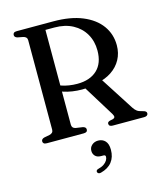

<svg xmlns="http://www.w3.org/2000/svg" viewBox="-136 -800 984 1158"><g transform="rotate(-15 356.0 -221.5)"><path d="M640.5 -462Q640.5 -413 619 -373.5Q597.5 -334 558.2 -307.8Q519 -281.5 465 -271.5Q448 -268.5 433.2 -265.5Q418.5 -262.5 403.2 -260.2Q388 -258 370 -258Q338.5 -258 309 -262.5Q279.5 -267 254.8 -275.2Q230 -283.5 212.5 -295.5L216.5 -331.5Q231.5 -321.5 252.8 -314Q274 -306.5 299.5 -302.5Q325 -298.5 351 -298.5Q430 -298.5 474.8 -340.5Q519.5 -382.5 519.5 -461.5Q519.5 -520 493.2 -565.2Q467 -610.5 418.8 -636.5Q370.5 -662.5 304.5 -662.5H248.5V-70.5Q248.5 -60 254 -53.2Q259.5 -46.5 271 -44L315.5 -37.5Q326 -34.5 330 -29.8Q334 -25 334 -18Q334 0 310 0H79.5Q67 0 61.2 -5Q55.5 -10 55.5 -18Q55.5 -32.5 74 -37.5L107.5 -44Q119.5 -46.5 125.8 -53.2Q132 -60 132 -70.5V-629.5Q132 -640 125.8 -646.8Q119.5 -653.5 107.5 -656L74 -662.5Q55.5 -667.5 55.5 -682Q55.5 -690.5 61.2 -695.2Q67 -700 79.5 -700H308Q415 -700 489 -669.2Q563 -638.5 601.8 -584.8Q640.5 -531 640.5 -462ZM380 -275 495 -289 633.5 -73.5Q643 -59 654 -50.8Q665 -42.5 684 -38.5Q701 -34.5 706.5 -29.8Q712 -25 712 -18Q712 -10 705.8 -5Q699.5 0 687 0H491.5Q467.5 0 467.5 -18Q467.5 -23.5 471 -27Q474.5 -30.5 482 -33L501 -37Q512.5 -40.5 514 -47.5Q515.5 -54.5 508 -67.5ZM376.5 159.5Q352 159.5 339.5 146.5Q327 133.5 327 114.5Q327 92.5 343 78.5Q359 64.5 382 64.5Q409 64.5 426 82.5Q443 100.5 443 137.5Q443 183.5 419.2 213.8Q395.5 244 349 256Q340 258 334.5 255.5Q329 253 327 247Q325 241.5 328.2 236.5Q331.5 231.5 340 229.5Q362 224 375.8 214.5Q389.5 205 396.5 193.5Q403.5 182 403.5 171Q403.5 159.5 390.5 159.5Z"/></g></svg>

Font: Fraunces 16pt
Style: Regular
Weight: 400
Version: Version 1.000;[b76b70a41]